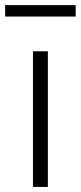

<svg xmlns="http://www.w3.org/2000/svg" viewBox="-30 -735 317 755"><path d="M99.6 0V-533.2H158.2V0ZM-9.8 -669.9V-714.8H267.6V-669.9Z"/></svg>

Font: Gen Shin Gothic Light
Style: Regular
Weight: 200
Designer: [Source Han Sans]
Ryoko NISHIZUKA  (kana & ideographs); Paul D. Hunt (Latin, Greek & Cyrillic); Wenlong ZHANG  (bopomofo
Version: Version 1.002.20150607